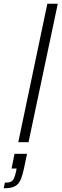

<svg xmlns="http://www.w3.org/2000/svg" viewBox="-91 -763 330 1030"><path d="M7 0 163 -743H219L62 0ZM-71 247 -65 217Q-44 217 -33 212Q-22 207 -16 193.5Q-10 180 -5 158L-2 141H-29L-13 62H54L38 139Q31 171 23.5 192Q16 213 4 225Q-8 237 -26 242Q-44 247 -71 247Z"/></svg>

Font: Saira Condensed Light
Style: Italic
Weight: 300
Width: 3
Italic angle: -12°
Designer: Hector Gatti with collaboration of the Omnibus-Type team
Foundry: Omnibus-Type
Version: Version 1.101